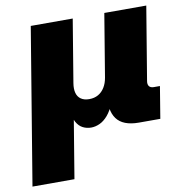

<svg xmlns="http://www.w3.org/2000/svg" viewBox="-114 -598 837 880"><g transform="rotate(-10 304.5 -158.5)"><path d="M-33.2 204.1 86.9 -522.5H282.2L233.9 -230.5Q229.5 -204.1 234.6 -185.1Q239.7 -166 254.6 -155.8Q269.5 -145.5 293 -145.5Q316.9 -145.5 335 -155.8Q353 -166 364.7 -185.1Q376.5 -204.1 380.9 -230.5L429.2 -522.5H624.5L567.9 -180.7Q565.4 -165.5 572 -157Q578.6 -148.4 593.8 -148.4H622.1L597.7 0H498Q424.3 0 395 -40Q365.7 -80.1 377.9 -154.3L386.2 -203.6H413.6Q404.8 -148.9 390.1 -112.5Q375.5 -76.2 357.2 -54.9Q338.9 -33.7 318.8 -24.7Q298.8 -15.6 279.3 -15.6Q258.3 -15.6 240.5 -24.7Q222.7 -33.7 210.9 -54.9Q199.2 -76.2 196.3 -112.5Q193.4 -148.9 202.1 -203.6H229.5L162.1 204.1Z"/></g></svg>

Font: Inter 28pt Black
Style: Italic
Weight: 900
Italic angle: -9.3988°
Designer: Rasmus Andersson
Foundry: rsms
Version: Version 4.001;git-66647c0bb